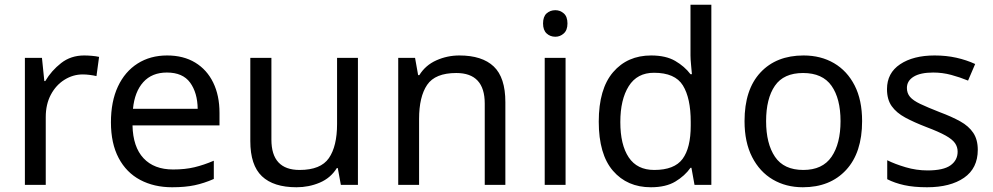

<svg xmlns="http://www.w3.org/2000/svg" viewBox="-20 -780 4190 810"><path d="M335 -546Q350 -546 367.5 -544.5Q385 -543 398 -540L387 -459Q374 -462 358.5 -464Q343 -466 329 -466Q288 -466 252 -443.5Q216 -421 194.5 -380.5Q173 -340 173 -286V0H85V-536H157L167 -438H171Q197 -482 238 -514Q279 -546 335 -546Z M685 -546Q754 -546 803.5 -516Q853 -486 879.5 -431.5Q906 -377 906 -304V-251H539Q541 -160 585.5 -112.5Q630 -65 710 -65Q761 -65 800.5 -74.5Q840 -84 882 -102V-25Q841 -7 801 1.5Q761 10 706 10Q630 10 571.5 -21Q513 -52 480.5 -113.5Q448 -175 448 -264Q448 -352 477.5 -415Q507 -478 560.5 -512Q614 -546 685 -546ZM684 -474Q621 -474 584.5 -433.5Q548 -393 541 -321H814Q813 -389 782 -431.5Q751 -474 684 -474Z M1490 -536V0H1418L1405 -71H1401Q1375 -29 1329 -9.5Q1283 10 1231 10Q1134 10 1085 -36.5Q1036 -83 1036 -185V-536H1125V-191Q1125 -63 1244 -63Q1333 -63 1367.5 -113Q1402 -163 1402 -257V-536Z M1918 -546Q2014 -546 2063 -499.5Q2112 -453 2112 -349V0H2025V-343Q2025 -472 1905 -472Q1816 -472 1782 -422Q1748 -372 1748 -278V0H1660V-536H1731L1744 -463H1749Q1775 -505 1821 -525.5Q1867 -546 1918 -546Z M2323 -737Q2343 -737 2358.5 -723.5Q2374 -710 2374 -681Q2374 -653 2358.5 -639Q2343 -625 2323 -625Q2301 -625 2286 -639Q2271 -653 2271 -681Q2271 -710 2286 -723.5Q2301 -737 2323 -737ZM2366 -536V0H2278V-536Z M2726 10Q2626 10 2566 -59.5Q2506 -129 2506 -267Q2506 -405 2566.5 -475.5Q2627 -546 2727 -546Q2789 -546 2828.5 -523Q2868 -500 2893 -467H2899Q2898 -480 2895.5 -505.5Q2893 -531 2893 -546V-760H2981V0H2910L2897 -72H2893Q2869 -38 2829 -14Q2789 10 2726 10ZM2740 -63Q2825 -63 2859.5 -109.5Q2894 -156 2894 -250V-266Q2894 -366 2861 -419.5Q2828 -473 2739 -473Q2668 -473 2632.5 -416.5Q2597 -360 2597 -265Q2597 -169 2632.5 -116Q2668 -63 2740 -63Z M3617 -269Q3617 -136 3549.5 -63Q3482 10 3367 10Q3296 10 3240.5 -22.5Q3185 -55 3153 -117.5Q3121 -180 3121 -269Q3121 -402 3188 -474Q3255 -546 3370 -546Q3443 -546 3498.5 -513.5Q3554 -481 3585.5 -419.5Q3617 -358 3617 -269ZM3212 -269Q3212 -174 3249.5 -118.5Q3287 -63 3369 -63Q3450 -63 3488 -118.5Q3526 -174 3526 -269Q3526 -364 3488 -418Q3450 -472 3368 -472Q3286 -472 3249 -418Q3212 -364 3212 -269Z M4105 -148Q4105 -70 4047 -30Q3989 10 3891 10Q3835 10 3794.5 1Q3754 -8 3723 -24V-104Q3755 -88 3800.5 -74.5Q3846 -61 3893 -61Q3960 -61 3990 -82.5Q4020 -104 4020 -140Q4020 -160 4009 -176Q3998 -192 3969.5 -208Q3941 -224 3888 -244Q3836 -264 3799 -284Q3762 -304 3742 -332Q3722 -360 3722 -404Q3722 -472 3777.5 -509Q3833 -546 3923 -546Q3972 -546 4014.5 -536.5Q4057 -527 4094 -510L4064 -440Q4030 -454 3993 -464Q3956 -474 3917 -474Q3863 -474 3834.5 -456.5Q3806 -439 3806 -409Q3806 -387 3819 -371.5Q3832 -356 3862.5 -341.5Q3893 -327 3944 -307Q3995 -288 4031 -268Q4067 -248 4086 -219.5Q4105 -191 4105 -148Z"/></svg>

Font: Noto Sans Tifinagh APT
Style: Regular
Weight: 400
Designer: JamraPatel
Foundry: JamraPatel LLC
Version: Version 2.006; ttfautohint (v1.8.4.7-5d5b)